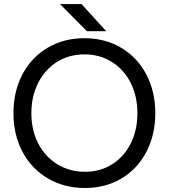

<svg xmlns="http://www.w3.org/2000/svg" viewBox="-20 -924 840 956"><path d="M47 -360.4Q47 -468.6 91.7 -553.5Q136.4 -638.4 216.9 -686.1Q297.4 -733.8 400.4 -733.8Q502.7 -733.8 583.3 -686.1Q663.8 -638.4 708.5 -553.5Q753.2 -468.6 753.2 -360.4Q753.2 -252.2 708.6 -167.3Q663.9 -82.4 584.3 -35.2Q504.6 12 403.2 12Q300 12 219 -35.2Q138.1 -82.3 92.5 -167.2Q47 -252.1 47 -360.4ZM664.2 -360.4Q664.2 -444.7 630.5 -511.5Q596.8 -578.2 536.9 -615.7Q477.1 -653.2 400.4 -653.2Q323.8 -653.2 264 -615.7Q204.2 -578.2 170.2 -511.5Q136.2 -444.7 136.2 -360.4Q136.2 -276 170.3 -209.8Q204.4 -143.6 265.5 -106.1Q326.6 -68.6 403.2 -68.6Q479 -68.6 538.4 -106.1Q597.8 -143.6 631 -209.8Q664.2 -276 664.2 -360.4ZM279 -903.6H386L508.6 -768.8H412.6Z"/></svg>

Font: 寒蝉端黑体 Light
Style: Regular
Weight: 300
Designer: ChillDuanSans {Warren2060}; 
Source Han Sans {Ryoko NISHIZUKA 西塚涼子 (kana, bopomofo & ideographs); Paul D. Hunt (Latin, G
Foundry: ChillType&Adobe
Version: Version 1.300;Glyphs 3.3 (3306)